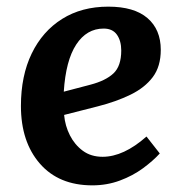

<svg xmlns="http://www.w3.org/2000/svg" viewBox="-20 -544 545 578"><path d="M306 -524Q384 -524 424 -489.5Q464 -455 464 -394Q464 -344 440 -312Q416 -280 373 -259Q330 -238 275 -224L173 -198Q176 -165 190.5 -136.5Q205 -108 229.5 -90Q254 -72 289 -72Q352 -72 421 -133L461 -82Q441 -60 410.5 -37.5Q380 -15 341 -0.5Q302 14 258 14Q157 14 100 -51.5Q43 -117 43 -225Q43 -316 75.5 -383Q108 -450 167 -487Q226 -524 306 -524ZM345 -392Q345 -421 332 -439.5Q319 -458 292 -458Q241 -458 209.5 -410Q178 -362 172 -268L252 -289Q298 -301 321.5 -323Q345 -345 345 -392Z"/></svg>

Font: Literata 12pt SemiBold
Style: Italic
Weight: 600
Italic angle: -2°
Designer: Latin by Veronika Burian and Jose Scaglione. Greek by Irene Vlachou. Cyrillic by Vera Evstafieva
Foundry: TypeTogether
Version: Version 3.002